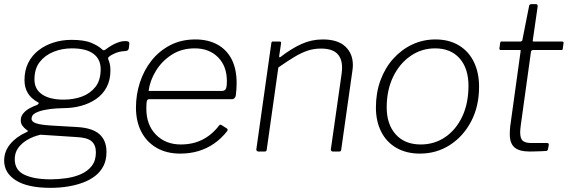

<svg xmlns="http://www.w3.org/2000/svg" viewBox="-31 -730 2735 925"><path d="M213 175Q102 175 45.5 139Q-11 103 -11 44Q-11 0 17.5 -35Q46 -70 94 -92Q101 -95 103 -97.5Q105 -100 99 -103Q84 -114 76.5 -125Q69 -136 69 -150Q69 -169 81 -183.5Q93 -198 111 -208Q129 -218 147 -224Q153 -227 155 -231Q157 -235 152 -237Q118 -256 102.5 -282.5Q87 -309 87 -344Q87 -391 105 -427Q123 -463 154.5 -487.5Q186 -512 227 -525Q268 -538 313 -538Q374 -538 408 -524Q442 -510 461 -492Q466 -487 470.5 -488Q475 -489 481 -494Q493 -503 507.5 -511.5Q522 -520 539 -526Q556 -532 573 -532Q585 -532 589 -528.5Q593 -525 592 -518L590 -500Q589 -492 585.5 -488.5Q582 -485 572 -484Q553 -483 540.5 -479.5Q528 -476 516 -470Q486 -456 490 -446Q494 -437 497.5 -423.5Q501 -410 501 -391Q501 -344 482.5 -309.5Q464 -275 432 -253Q400 -231 359.5 -220Q319 -209 274 -209Q264 -209 239.5 -207.5Q215 -206 187.5 -201Q160 -196 140.5 -186Q121 -176 121 -158Q121 -143 144 -135.5Q167 -128 219 -125L340 -118Q413 -114 447.5 -84Q482 -54 482 2Q482 41 467.5 69.5Q453 98 427 118Q401 138 366.5 150.5Q332 163 293 169Q254 175 213 175ZM213 134Q250 134 288.5 128.5Q327 123 359 109Q391 95 411 69.5Q431 44 431 4Q431 -32 409.5 -50Q388 -68 333 -70L164 -81Q129 -73 101 -56.5Q73 -40 56.5 -17Q40 6 40 37Q40 90 87 112Q134 134 213 134ZM276 -250Q323 -250 363 -264.5Q403 -279 428.5 -311Q454 -343 454 -397Q454 -445 419 -471Q384 -497 315 -497Q268 -497 227 -480.5Q186 -464 160.5 -431.5Q135 -399 135 -347Q135 -300 172 -275Q209 -250 276 -250Z M837 10Q772 10 724 -17.5Q676 -45 650 -95Q624 -145 624 -212Q624 -274 643 -332.5Q662 -391 698.5 -437.5Q735 -484 788.5 -512Q842 -540 910 -540Q972 -540 1017 -515Q1062 -490 1085.5 -443.5Q1109 -397 1109 -329Q1109 -315 1108 -300.5Q1107 -286 1105 -270Q1104 -263 1099 -257.5Q1094 -252 1086 -252H686Q680 -252 677 -244.5Q674 -237 674 -207Q674 -128 720.5 -81Q767 -34 840 -34Q899 -34 945 -57.5Q991 -81 1025 -126Q1029 -130 1031.5 -129.5Q1034 -129 1037 -127L1062 -111Q1068 -107 1064 -99Q1035 -62 1000 -38Q965 -14 924.5 -2Q884 10 837 10ZM1039 -292Q1050 -292 1056 -300Q1062 -308 1062 -340Q1062 -411 1019.5 -454Q977 -497 907 -497Q844 -497 796.5 -466.5Q749 -436 720 -388.5Q691 -341 685 -292Z M1214 0Q1209 0 1206 -3.5Q1203 -7 1204 -11L1276 -521Q1277 -527 1278.5 -528.5Q1280 -530 1284 -530H1315Q1320 -530 1322 -528Q1324 -526 1323 -521L1314 -460Q1313 -450 1321 -456Q1373 -496 1421.5 -518Q1470 -540 1524 -540Q1596 -540 1632.5 -506Q1669 -472 1669 -417Q1669 -411 1668.5 -404.5Q1668 -398 1667 -391L1613 -10Q1612 -4 1610 -2Q1608 0 1603 0H1572Q1568 0 1565 -3.5Q1562 -7 1563 -11L1615 -376Q1616 -384 1616.5 -391.5Q1617 -399 1617 -405Q1617 -449 1592.5 -472.5Q1568 -496 1515 -496Q1480 -496 1449.5 -485.5Q1419 -475 1386 -455Q1353 -435 1310 -405L1254 -9Q1253 -4 1251 -2Q1249 0 1243 0H1214Z M1992 10Q1927 10 1879 -17.5Q1831 -45 1805.5 -95.5Q1780 -146 1780 -212Q1780 -283 1802 -343Q1824 -403 1863.5 -447Q1903 -491 1955 -515.5Q2007 -540 2067 -540Q2132 -540 2179.5 -511.5Q2227 -483 2252 -431.5Q2277 -380 2277 -312Q2277 -218 2239 -145.5Q2201 -73 2136.5 -31.5Q2072 10 1992 10ZM1996 -34Q2062 -34 2114 -69.5Q2166 -105 2196 -168.5Q2226 -232 2226 -317Q2226 -400 2183.5 -448.5Q2141 -497 2065 -497Q2000 -497 1947 -460.5Q1894 -424 1863 -360Q1832 -296 1832 -213Q1832 -131 1875.5 -82.5Q1919 -34 1996 -34Z M2522 0Q2470 0 2447.5 -20Q2425 -40 2425 -83Q2425 -92 2425.5 -102Q2426 -112 2427 -121L2477 -482Q2478 -487 2477 -488Q2476 -489 2472 -489H2381Q2375 -489 2375 -497L2379 -525Q2380 -528 2381 -529Q2382 -530 2385 -530H2477Q2480 -530 2483 -532.5Q2486 -535 2486 -539L2518 -701Q2519 -710 2529 -710H2551Q2556 -710 2558 -707Q2560 -704 2559 -697L2536 -537Q2535 -532 2536 -531Q2537 -530 2541 -530H2677Q2680 -530 2682.5 -528Q2685 -526 2684 -522L2680 -494Q2679 -491 2678.5 -490Q2678 -489 2673 -489H2537Q2529 -489 2527 -480L2478 -127Q2477 -117 2476 -109.5Q2475 -102 2475 -94Q2475 -61 2488.5 -51Q2502 -41 2528 -41H2604Q2609 -41 2611 -39Q2613 -37 2613 -32L2609 -11Q2608 -6 2603 -3Q2595 -2 2578.5 -1.5Q2562 -1 2545.5 -0.5Q2529 0 2522 0Z"/></svg>

Font: Libre Franklin Thin ExtraLight
Style: Italic
Weight: 250
Italic angle: -8°
Version: Version 3.000